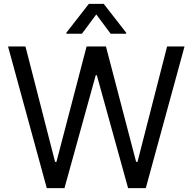

<svg xmlns="http://www.w3.org/2000/svg" viewBox="-20 -966 989 986"><path d="M220.2 0 21.3 -727.3H110.8L262.8 -134.9H269.9L424.7 -727.3H524.1L679 -134.9H686.1L838.1 -727.3H927.6L728.7 0H637.8L477.3 -579.5H471.6L311.1 0ZM548.3 -792.6 474.4 -892 400.6 -792.6H321V-798.3L436.1 -946H512.8L627.8 -798.3V-792.6Z"/></svg>

Font: InterMG
Style: Regular
Weight: 400
Designer: Rasmus Andersson
Foundry: rsms
Version: Version 3.019;December 26, 2023;FontCreator 15.0.0.2955 64-b